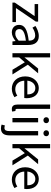

<svg xmlns="http://www.w3.org/2000/svg" viewBox="1470 -2306 1079 4059"><g transform="rotate(90 2009.5 -276.5)"><path d="M35 0H446V-74H150L436 -494V-543H66V-469H321L35 -49Z M665 13C732 13 793 -22 845 -65H848L856 0H931V-334C931 -468 875 -557 743 -557C656 -557 579 -518 529 -486L565 -423C608 -452 665 -481 728 -481C817 -481 840 -414 840 -344C609 -318 506 -259 506 -141C506 -43 574 13 665 13ZM691 -60C637 -60 595 -85 595 -147C595 -217 657 -262 840 -284V-132C787 -85 744 -60 691 -60Z M1104 0H1194V-143L1296 -262L1455 0H1554L1348 -325L1530 -543H1429L1196 -256H1194V-796H1104Z M1855 13C1929 13 1987 -12 2035 -43L2002 -103C1962 -76 1919 -60 1866 -60C1763 -60 1692 -134 1686 -250H2052C2054 -263 2056 -282 2056 -302C2056 -457 1978 -557 1840 -557C1714 -557 1595 -447 1595 -271C1595 -92 1711 13 1855 13ZM1685 -315C1696 -422 1764 -484 1841 -484C1926 -484 1976 -425 1976 -315Z M2286 13C2310 13 2326 10 2339 5L2326 -65C2316 -63 2312 -63 2307 -63C2293 -63 2281 -74 2281 -102V-796H2190V-108C2190 -31 2218 13 2286 13Z M2475 0H2566V-543H2475ZM2521 -655C2557 -655 2584 -680 2584 -714C2584 -751 2557 -773 2521 -773C2485 -773 2458 -751 2458 -714C2458 -680 2485 -655 2521 -655Z M2694 243C2801 243 2842 173 2842 62V-543H2751V62C2751 128 2738 169 2683 169C2664 169 2646 164 2632 159L2614 229C2633 236 2661 243 2694 243ZM2797 -655C2832 -655 2860 -680 2860 -714C2860 -751 2832 -773 2797 -773C2761 -773 2734 -751 2734 -714C2734 -680 2761 -655 2797 -655Z M3025 0H3115V-143L3217 -262L3376 0H3475L3269 -325L3451 -543H3350L3117 -256H3115V-796H3025Z M3776 13C3850 13 3908 -12 3956 -43L3923 -103C3883 -76 3840 -60 3787 -60C3684 -60 3613 -134 3607 -250H3973C3975 -263 3977 -282 3977 -302C3977 -457 3899 -557 3761 -557C3635 -557 3516 -447 3516 -271C3516 -92 3632 13 3776 13ZM3606 -315C3617 -422 3685 -484 3762 -484C3847 -484 3897 -425 3897 -315Z"/></g></svg>

Font: Noto Sans CJK SC Regular
Style: Regular
Weight: 400
Designer: Ryoko NISHIZUKA (kana & ideographs); Paul D. Hunt (Latin, Greek & Cyrillic); Wenlong ZHANG (bopomofo); Sandoll Communica
Foundry: Adobe Systems Incorporated
Version: Version 1.004;PS 1.004;hotconv 1.0.82;makeotf.lib2.5.63406